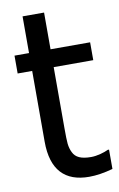

<svg xmlns="http://www.w3.org/2000/svg" viewBox="-83 -749 499 807"><g transform="rotate(-10 167.0 -345.5)"><path d="M231.4 10.7C262.2 10.7 295.9 5.4 333 -4.9V-87.4H327.6C310.5 -79.1 279.8 -69.8 253.9 -69.8C211.4 -69.8 188 -80.6 176.8 -104C170.9 -115.7 167.5 -128.4 166 -141.6C164.6 -154.8 164.1 -177.2 164.1 -210V-469.2H333V-545.4H164.1V-702.1H72.3V-545.4H10.3V-469.2H72.3V-167C72.3 -46.4 128.4 10.7 231.4 10.7Z"/></g></svg>

Font: SG Kara Light
Style: Regular
Weight: 400
Designer: Damoon Khanjanzadeh
Version: Version 1.000